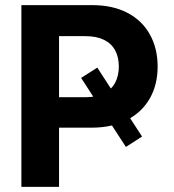

<svg xmlns="http://www.w3.org/2000/svg" viewBox="-20 -727 676 747"><path d="M532.7 -195.8 469.8 -155.3 295.6 -423.9 358.5 -463.9ZM63.2 -707H339.9Q418.9 -707 476.1 -676.9Q533.4 -646.8 563.3 -592.6Q593.3 -538.5 593.3 -468Q593.3 -397.5 562.8 -344Q532.3 -290.4 474.4 -260.4Q416.5 -230.3 336.5 -230.3H158.5V-348.8H313.2Q355.7 -348.8 384.8 -363.7Q413.9 -378.6 428.1 -405.4Q442.3 -432.3 442.3 -468Q442.3 -504.3 428.1 -530.9Q413.9 -557.5 384.9 -571.9Q355.9 -586.3 312.8 -586.3H209.7V0H63.2Z"/></svg>

Font: Pretendard Std Variable
Style: Regular
Weight: 400
Designer: Base glyphs from Inter by Rasmus Andersson; Hangeul glyphs from Noto Sans CJK(Source Han Sans) by Jang Soo-young and Kan
Foundry: Kil Hyung-jin
Version: Version 1.309;Glyphs 3.2 (3225)